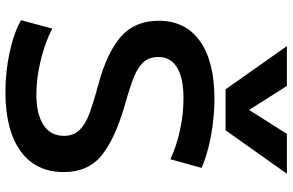

<svg xmlns="http://www.w3.org/2000/svg" viewBox="-200 -840 1050 689"><g transform="rotate(90 324.5 -495.0)"><path d="M52 -46 82 -158Q132 -132 196.5 -116.5Q261 -101 318 -101Q389 -101 428 -126.5Q467 -152 467 -200Q467 -234 447 -255Q427 -276 390.5 -290Q354 -304 281 -324Q169 -354 111.5 -404Q54 -454 54 -540Q54 -636 127 -688Q200 -740 334 -740Q401 -740 467.5 -727.5Q534 -715 582 -694L551 -582Q504 -604 446.5 -616.5Q389 -629 333 -629Q260 -629 222 -606Q184 -583 184 -539Q184 -506 202.5 -485.5Q221 -465 256 -451Q291 -437 358 -418Q479 -383 538 -334.5Q597 -286 597 -199Q597 -99 522 -44.5Q447 10 310 10Q237 10 167.5 -5Q98 -20 52 -46ZM288 -1000 373 -866H375L460 -1000H603L447 -780H300L145 -1000Z"/></g></svg>

Font: Enso SemiBold
Style: Regular
Weight: 600
Designer: Coji Morishita
Foundry: UNDERFOREST DESIGN
Version: Version 1.000